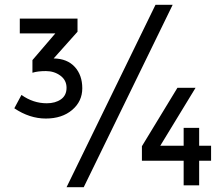

<svg xmlns="http://www.w3.org/2000/svg" viewBox="-20 -777 941 805"><path d="M632 -757H704L331 8H259ZM750 -166V-241H815V-166H865V-103H815V0H750V-103H575V-164L724 -409H800L652 -166ZM63 -637V-699H305V-644L205 -532Q262 -531 293.5 -496.5Q325 -462 325 -407Q325 -352 282.5 -316Q240 -280 172 -280Q104 -280 40 -323L70 -379Q119 -344 176 -344Q212 -344 235.5 -360.5Q259 -377 259 -409Q259 -441 233 -460Q207 -479 172.5 -479Q138 -479 116 -472V-525L212 -637Z"/></svg>

Font: Montserrat_am3
Style: Regular
Weight: 400
Designer: Julieta Ulanovsky
Foundry: Julieta Ulanovsky, Armenina letters added by Vahan Hovhannisyan
Version: Version 2.001